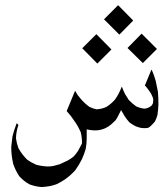

<svg xmlns="http://www.w3.org/2000/svg" viewBox="-20 -541 662 758"><path d="M419.9 -345.7 364.3 -290 304.7 -350.6 360.4 -406.2ZM599.6 -347.7 543.9 -292 483.4 -351.6 539.1 -408.2ZM505.9 -460 451.2 -404.3 390.6 -464.8 446.3 -520.5ZM361.3 -109.4Q381.8 -110.4 400.4 -119.1Q418.9 -130.9 433.6 -147.5Q441.4 -158.2 448.2 -170.9Q455.1 -184.6 460.9 -199.2Q466.8 -183.6 473.6 -169.9Q480.5 -158.2 488.3 -146.5Q502 -131.8 517.6 -121.1Q532.2 -114.3 547.9 -112.3Q549.8 -112.3 552.7 -112.3Q554.7 -112.3 557.6 -113.3Q569.3 -116.2 578.1 -124Q582 -128.9 584 -133.8Q585 -139.6 585 -145.5V-146.5Q585 -148.4 585 -149.9Q585 -151.4 584 -152.3Q584 -153.3 584 -153.8Q584 -154.3 584 -154.3Q581.1 -162.1 577.1 -169.9Q571.3 -179.7 564.5 -188.5Q561.5 -192.4 558.6 -196.3Q555.7 -200.2 551.8 -203.1L578.1 -266.6Q584 -254.9 587.9 -243.2Q591.8 -232.4 594.7 -221.7Q599.6 -200.2 603.5 -178.7Q605.5 -153.3 605.5 -127.9Q604.5 -107.4 601.6 -86.9Q597.7 -73.2 591.8 -61.5Q583 -50.8 572.3 -41Q568.4 -38.1 564.5 -36.1Q559.6 -35.2 554.7 -35.2H546.9Q539.1 -35.2 532.2 -37.1Q524.4 -39.1 516.6 -42Q502.9 -48.8 491.2 -57.6Q480.5 -69.3 471.7 -83L458 -106.4L445.3 -81.1Q441.4 -73.2 435.5 -65.4Q427.7 -57.6 418.9 -49.8Q408.2 -41 396.5 -35.2Q380.9 -28.3 364.3 -26.4Q342.8 -25.4 322.3 -30.3V4.9Q322.3 26.4 318.4 46.9Q312.5 67.4 303.7 86.9Q292 110.4 277.3 130.9Q259.8 150.4 238.3 166Q222.7 176.8 205.1 185.5Q192.4 190.4 178.7 193.4Q163.1 196.3 146.5 197.3Q146.5 197.3 145.5 197.3Q144.5 197.3 142.6 197.3Q118.2 195.3 95.7 186.5Q73.2 173.8 55.7 154.3Q41 131.8 32.2 106.4Q24.4 73.2 24.4 39.1Q26.4 17.6 29.3 -2.9Q36.1 -29.3 45.9 -54.7L52.7 -47.9Q43.9 -22.5 43 4.9Q45.9 25.4 52.7 43.9Q67.4 70.3 87.9 89.8Q104.5 101.6 123 109.4Q144.5 115.2 168 116.2Q168 116.2 168.5 116.2Q168.9 116.2 168.9 116.2Q179.7 116.2 190.4 114.3Q203.1 111.3 215.8 107.4Q231.4 100.6 247.1 92.8Q259.8 85.9 270.5 77.1Q280.3 66.4 288.1 54.7Q295.9 41 302.7 27.3L303.7 24.4V21.5Q303.7 1 298.8 -18.6Q288.1 -43.9 271.5 -66.4Q265.6 -75.2 259.8 -83Q252 -92.8 243.2 -102.5L276.4 -182.6Q281.2 -173.8 287.1 -165Q293.9 -156.2 300.8 -148.4Q315.4 -131.8 333 -119.1Q346.7 -112.3 361.3 -109.4Z"/></svg>

Font: Thabit
Style: Regular
Weight: 500
Designer: Regenerated by Nadim Shaikli
Foundry: MAK Alagha
Version: 0.01